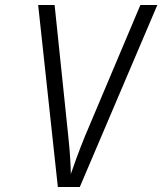

<svg xmlns="http://www.w3.org/2000/svg" viewBox="-20 -750 651 770"><path d="M212 0 133 -730H199L254 -202Q259 -155 261.5 -114Q264 -73 264 -52Q271 -73 286 -114Q301 -155 320 -202L543 -730H611L300 0Z"/></svg>

Font: NKDuy Mono ExtraLight
Style: Italic
Weight: 200
Italic angle: -9°
Monospace: yes
Designer: NKDuy
Foundry: NKDuy
Version: Version 2.251; ttfautohint (v1.8.4.7-5d5b)